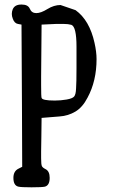

<svg xmlns="http://www.w3.org/2000/svg" viewBox="-20 -508 506 832"><path d="M59.6 300.8Q38.1 295.9 38.1 262.7Q38.1 233.4 60.5 222.7L76.2 214.8Q76.2 112.3 75.2 -42Q74.2 -196.3 73.2 -401.4Q67.4 -402.3 57.6 -404.3Q42 -407.2 35.2 -427.7Q31.2 -437.5 31.2 -447.8Q31.2 -458 35.2 -467.8Q43.9 -488.3 72.3 -488.3Q73.2 -488.3 74.2 -488.3Q101.6 -488.3 109.4 -469.7Q117.2 -451.2 137.2 -451.2Q157.2 -451.2 185.5 -468.8Q213.9 -486.3 242.2 -486.3L307.6 -463.9Q368.2 -419.9 389.6 -322.3Q398.4 -283.2 398.4 -252Q398.4 -157.2 359.4 -85Q337.9 -43 306.6 -24.4Q275.4 -5.9 238.3 -3.4Q201.2 -1 160.2 2.9Q160.2 38.1 159.2 84.5Q158.2 130.9 158.2 148.4V177.7Q158.2 205.1 161.6 211.9Q165 218.8 176.8 224.6Q195.3 233.4 195.3 262.7Q195.3 294.9 174.8 300.8Q162.1 303.7 116.7 303.7Q71.3 303.7 59.6 300.8ZM160.2 -401.4 158.2 -175.8V-138.7Q158.2 -89.8 160.2 -84Q163.1 -72.3 216.8 -72.3H217.8Q243.2 -72.3 268.6 -76.7Q293.9 -81.1 301.3 -89.8Q308.6 -98.6 309.6 -124Q311.5 -149.4 311.5 -213.9V-305.7Q311.5 -392.6 289.1 -400.4Q275.4 -404.3 255.9 -404.3H223.6Q203.1 -403.3 160.2 -401.4Z"/></svg>

Font: Semi-Sweet
Style: Book
Weight: 400
Designer: Walter E Stewart
Version: 0.5